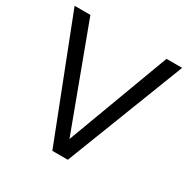

<svg xmlns="http://www.w3.org/2000/svg" viewBox="-168 -902 1034 1053"><g transform="rotate(30 349.0 -375.0)"><path d="M689 -750H590L349 -103L108 -750H8L300 0H398Z"/></g></svg>

Font: Oakes
Style: Regular
Weight: 400
Designer: Samuel Oakes
Foundry: Samuel Oakes
Version: Version 1.003;PS 001.003;hotconv 1.0.88;makeotf.lib2.5.64775